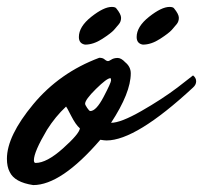

<svg xmlns="http://www.w3.org/2000/svg" viewBox="-46 -515 587 555"><path d="M57 -44Q89 -44 136 -86Q183 -128 185 -144Q173 -154 159.5 -180.5Q146 -207 145 -207Q114 -178 90 -140Q52 -76 52 -52Q52 -44 57 -44ZM273 -289Q263 -289 231.5 -258Q200 -227 200 -215Q200 -212 206 -203Q212 -194 215 -194Q232 -194 253.5 -235Q275 -276 275 -282.5Q275 -289 273 -289ZM275 -160Q303 -160 362.5 -194Q422 -228 467 -262L512 -297Q521 -290 521 -280Q521 -270 512 -262Q347 -109 262 -109Q256 -109 244 -111Q131 20 50 20Q-4 12 -18 -18Q-26 -33 -26 -56Q-26 -122 50 -213.5Q126 -305 241 -348Q251 -348 256 -343.5Q261 -339 265 -338.5Q269 -338 275.5 -342.5Q282 -347 293 -347.5Q304 -348 316 -335Q332 -322 332 -303Q332 -247 275 -160ZM277 -495Q287 -495 290 -491Q304 -474 304 -463.5Q304 -453 298 -445.5Q292 -438 283.5 -428.5Q275 -419 249.5 -402.5Q224 -386 200 -386Q182 -389 182 -408Q182 -438 218 -466.5Q254 -495 277 -495ZM444 -495Q454 -495 457 -491Q471 -474 471 -463.5Q471 -453 465 -445.5Q459 -438 450.5 -428.5Q442 -419 416.5 -402.5Q391 -386 367 -386Q349 -389 349 -408Q349 -438 385 -466.5Q421 -495 444 -495Z"/></svg>

Font: Mr Dafoe
Style: Regular
Weight: 400
Designer: Alejandro Paul
Foundry: Alejandro Paul
Version: Version 1.000